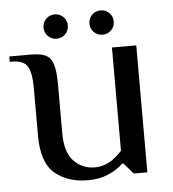

<svg xmlns="http://www.w3.org/2000/svg" viewBox="-55 -654 637 708"><g transform="rotate(-5 264.0 -300.0)"><path d="M73 -170V-350Q73 -401 59 -425.5Q45 -450 3 -450H-7V-470H73Q110 -470 128.5 -460.5Q147 -451 155 -426Q163 -401 163 -350V-170Q163 -100 194.5 -67.5Q226 -35 273 -35Q326 -35 373 -88V-470H463V0H413L378 -40H373Q352 -19 318.5 -4.5Q285 10 243 10Q168 10 120.5 -30Q73 -70 73 -170ZM128 -565Q128 -584 141 -597Q154 -610 173 -610Q192 -610 205 -597Q218 -584 218 -565Q218 -546 205 -533Q192 -520 173 -520Q154 -520 141 -533Q128 -546 128 -565ZM298 -565Q298 -584 311 -597Q324 -610 343 -610Q362 -610 375 -597Q388 -584 388 -565Q388 -546 375 -533Q362 -520 343 -520Q324 -520 311 -533Q298 -546 298 -565Z"/></g></svg>

Font: El Messiri
Style: Regular
Weight: 400
Designer: Mohamed Gaber
Foundry: Kief Type Foundry
Version: Version 2.006